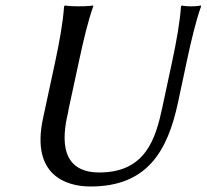

<svg xmlns="http://www.w3.org/2000/svg" viewBox="-20 -668 751 698"><path d="M606 -445 570 -277C546 -165 510 -41 341 -41C179 -41 214 -201 228 -262C228 -264 229 -267 229 -269L267 -445C283 -520 300 -592 319 -645V-648C319 -648 301 -645 266 -645C232 -645 216 -648 216 -648L213 -645C209 -588 197 -520 181 -445L136 -236C93 -32 219 10 309 10C514 10 589 -117 627 -295L659 -445C675 -520 692 -592 711 -645V-648C711 -648 697 -645 675 -645C651 -645 641 -648 641 -648L638 -645C634 -588 622 -520 606 -445Z"/></svg>

Font: Libertinus Sans
Style: Italic
Weight: 400
Italic angle: -12°
Designer: Philipp H. Poll, Khaled Hosny
Foundry: Caleb Maclennan
Version: Version 7.050;RELEASE